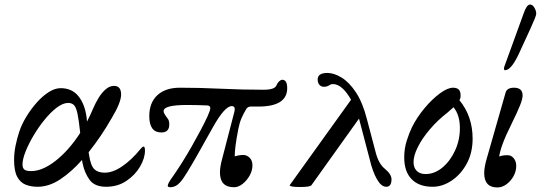

<svg xmlns="http://www.w3.org/2000/svg" viewBox="-20 -811 2380 845"><path d="M145 11Q117 11 93.5 2Q70 -7 56 -32.5Q42 -58 42 -107Q42 -138 48.5 -170Q55 -202 65 -232Q76 -265 96.5 -298.5Q117 -332 142.5 -360.5Q168 -389 195 -406Q222 -423 247 -423Q296 -423 324.5 -388.5Q353 -354 361 -295Q362 -287 363 -276Q378 -305 391 -336Q400 -357 413.5 -379.5Q427 -402 444.5 -417.5Q462 -433 482 -433Q513 -433 513 -395Q513 -360 472 -292Q450 -253 424 -214.5Q398 -176 370 -141Q371 -134 372 -129Q379 -82 395 -66.5Q411 -51 441 -51Q477 -51 518.5 -79.5Q560 -108 598 -155Q607 -166 612 -166Q618 -166 618 -148Q618 -115 596.5 -78Q575 -41 536.5 -15Q498 11 447 11Q396 11 374 -20Q352 -51 344 -90Q342 -97 341 -107Q295 -55 245.5 -22Q196 11 145 11ZM79 -87Q79 -72 87 -65Q95 -58 117 -58Q167 -58 225 -103.5Q283 -149 333 -226Q327 -283 321 -311Q315 -339 305.5 -348.5Q296 -358 280 -358Q257 -358 230 -337.5Q203 -317 176.5 -284.5Q150 -252 128 -215Q106 -178 92.5 -144Q79 -110 79 -87Z M729 13Q714 13 720 -1Q726 -15 748 -45Q764 -68 784 -100Q804 -132 824.5 -168Q845 -204 863 -238Q881 -272 893 -298Q905 -324 905.5 -335Q906 -346 892 -347Q870 -348 847 -348.5Q824 -349 803 -349Q700 -349 700 -322Q700 -317 703 -311.5Q706 -306 710 -300Q714 -295 719.5 -287Q725 -279 725 -263Q725 -228 690 -228Q637 -228 637 -300Q637 -359 672.5 -392Q708 -425 772 -425Q859 -425 953 -420.5Q1047 -416 1140 -416Q1190 -416 1197 -436Q1201 -446 1208.5 -453Q1216 -460 1222 -460Q1244 -460 1244 -423Q1244 -342 1117 -342H1083Q1072 -342 1065 -333Q1051 -310 1042.5 -290Q1034 -270 1029 -244Q1020 -198 1016.5 -169.5Q1013 -141 1013 -123Q1019 -125 1029.5 -127Q1040 -129 1051 -129Q1066 -129 1078.5 -117Q1091 -105 1091 -83Q1091 -60 1078.5 -38Q1066 -16 1047.5 -1.5Q1029 13 1010 13Q948 13 948 -52Q948 -62 950 -76.5Q952 -91 959 -117L1012 -321Q1017 -344 1000 -344Q969 -344 917 -251L848 -128Q823 -84 803 -51.5Q783 -19 773 -9Q754 13 729 13Z M1300 12Q1255 12 1255 4L1525 -372Q1486 -441 1445 -441Q1436 -441 1428 -435Q1418 -429 1406 -429Q1393 -429 1385.5 -438Q1378 -447 1378 -461Q1378 -490 1421 -490Q1450 -490 1483.5 -469.5Q1517 -449 1546.5 -404.5Q1576 -360 1595 -286L1633 -142Q1646 -90 1674 -68Q1703 -44 1703 -22Q1703 11 1680 11Q1658 11 1639 -22Q1620 -55 1607 -110L1560 -289L1350 5Q1347 8 1335.5 10Q1324 12 1300 12Z M1884 11Q1824 11 1791.5 -22.5Q1759 -56 1759 -118Q1759 -157 1770 -191.5Q1781 -226 1793 -251Q1815 -295 1848.5 -335Q1882 -375 1916 -400Q1950 -425 1974 -425Q2008 -425 2007 -391Q2008 -380 2002 -370Q2060 -299 2060 -201Q2060 -138 2034 -90.5Q2008 -43 1967.5 -16Q1927 11 1884 11ZM1800 -98Q1800 -73 1814 -59Q1828 -45 1853 -45Q1893 -45 1927.5 -74Q1962 -103 1983 -149Q2004 -195 2004 -247Q2004 -276 1997 -299Q1990 -322 1976 -339Q1966 -330 1950 -316Q1906 -282 1872 -242Q1838 -202 1819 -164Q1800 -126 1800 -98Z M2169 14Q2111 14 2111 -49Q2111 -76 2123 -116L2205 -403Q2211 -425 2242 -425Q2280 -425 2280 -391Q2280 -376 2269 -348Q2258 -320 2231 -265Q2206 -215 2193 -180Q2180 -145 2177 -122Q2190 -128 2214 -128Q2230 -128 2241 -114.5Q2252 -101 2252 -81Q2252 -57 2240 -35.5Q2228 -14 2209 0Q2190 14 2169 14ZM2203 -502Q2198 -502 2198 -510Q2198 -514 2200 -519L2285 -753Q2298 -791 2313 -791Q2324 -791 2332 -777Q2340 -763 2340 -751Q2340 -745 2334 -730Q2328 -715 2314 -684L2262 -571Q2229 -502 2203 -502Z"/></svg>

Font: Junicode SmExp
Style: Italic
Weight: 400
Width: 6
Italic angle: -11°
Designer: Peter S. Baker
Version: Version 2.205; ttfautohint (v1.8.4)